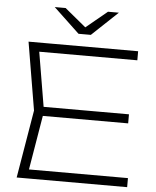

<svg xmlns="http://www.w3.org/2000/svg" viewBox="-62 -1004 860 1056"><g transform="rotate(5 368.0 -476.0)"><path d="M655 -400V-350H156V-400ZM188 -375 126 -5 90 -50H680V0H70L133 -375L70 -750H675V-700H90L126 -744ZM408 -817H340L197 -952H257L382 -849H366L491 -952H551Z"/></g></svg>

Font: Unbounded ExtraLight
Style: Regular
Weight: 250
Designer: Luke Prowse, Jean-Baptiste Morizot, Fátima Lázaro, Florian Runge
Foundry: NaN
Version: Version 1.701;gftools[0.9.28.dev5+ged2979d]